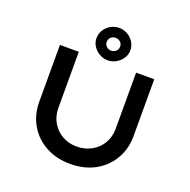

<svg xmlns="http://www.w3.org/2000/svg" viewBox="-159 -1092 1238 1253"><g transform="rotate(20 459.5 -466.0)"><path d="M459 6Q363 6 289 -34.5Q215 -75 173.5 -146Q132 -217 132 -306V-701H263V-312Q263 -255 289 -210.5Q315 -166 360 -140.5Q405 -115 459 -115Q517 -115 563 -140.5Q609 -166 635 -210.5Q661 -255 661 -312V-701H787V-306Q787 -217 745.5 -146Q704 -75 630.5 -34.5Q557 6 459 6ZM458 -713Q428 -713 401 -728.5Q374 -744 357.5 -769Q341 -794 341 -824Q341 -856 357.5 -882Q374 -908 401 -923Q428 -938 458 -938Q489 -938 516 -923Q543 -908 559.5 -882Q576 -856 576 -824Q576 -794 559.5 -769Q543 -744 516 -728.5Q489 -713 458 -713ZM458 -780Q478 -780 491.5 -793Q505 -806 505 -824Q505 -845 491 -857Q477 -869 458 -869Q439 -869 425.5 -856.5Q412 -844 412 -824Q412 -806 425.5 -793Q439 -780 458 -780Z"/></g></svg>

Font: Lexend Giga Medium
Style: Regular
Weight: 500
Designer: Bonnie Shaver-Troup, Thomas Jockin
Foundry: Lexend
Version: Version 1.007